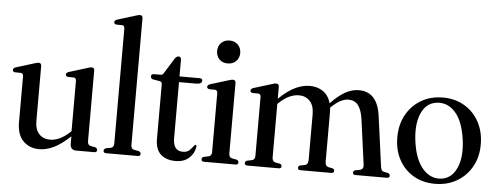

<svg xmlns="http://www.w3.org/2000/svg" viewBox="-49 -866 2607 1005"><g transform="rotate(5 1254.0 -363.0)"><path d="M67 -122V-362.5Q67 -378 54.5 -380L21.5 -380.5Q11 -383.5 11 -392.5Q11 -401.5 25 -406.5L117.5 -435Q134.5 -441 142.5 -441Q157 -441 157 -424.5V-138.5Q157 -91 179 -68Q201 -45 236.5 -45Q260 -45 285.8 -56.5Q311.5 -68 339 -93.5L345 -99.5V-362.5Q345 -378 333.5 -380L300.5 -380.5Q289.5 -383.5 289.5 -392.5Q289.5 -401.5 303.5 -406.5L396 -435Q412.5 -441 421 -441Q435.5 -441 435.5 -424.5V-55Q435.5 -34 451.5 -30.5L476.5 -26Q487 -21.5 487 -12Q487 0 473 0H378.5Q346.5 0 346.5 -33.5V-72Q299.5 -28 260.2 -9.2Q221 9.5 184 9.5Q132.5 9.5 99.8 -23.8Q67 -57 67 -122Z M663.5 -719.5V-55Q663.5 -34 679.5 -30.5L704.5 -26Q715.5 -21.5 715.5 -12Q715.5 0 701 0H535.5Q521 0 521 -12Q521 -21.5 533 -26L557.5 -30.5Q573.5 -34 573.5 -54.5V-657.5Q573.5 -673 561.5 -675L528.5 -675.5Q518 -678.5 518 -687.5Q518 -696.5 531.5 -701.5L624 -730Q641 -736 649 -736Q663.5 -736 663.5 -719.5Z M781 -400.5 745.5 -406.5Q734 -410 734 -421.5Q734 -434 748.5 -434H785Q795.5 -434 802.5 -448.5L848.5 -522.5Q857.5 -537.5 869.5 -537.5Q883 -537.5 883 -521V-434H988.5Q1003.5 -434 1003.5 -422.5Q1003.5 -404 973.5 -404H883V-110Q883 -42.5 934.5 -42.5Q959 -42.5 972 -56.8Q985 -71 995 -84Q1003.5 -87 1003 -73Q996.5 -37 970 -14Q943.5 9 901 9Q850.5 9 822.2 -17.2Q794 -43.5 794 -98V-379.5Q794 -389 791.8 -393.8Q789.5 -398.5 781 -400.5Z M1128 -523.5Q1101 -523.5 1084.2 -540.5Q1067.5 -557.5 1067.5 -583.5Q1067.5 -610 1084.5 -627Q1101.5 -644 1128 -644Q1155 -644 1172 -627Q1189 -610 1189 -583.5Q1189 -557.5 1172 -540.5Q1155 -523.5 1128 -523.5ZM1178 -425V-55Q1178 -34.5 1194 -30.5L1219 -26Q1229.5 -22 1229.5 -12Q1229.5 0 1215.5 0H1049.5Q1035.5 0 1035.5 -12Q1035.5 -21.5 1046 -25.5L1071.5 -30.5Q1087.5 -34.5 1087.5 -54.5V-363Q1087.5 -378 1076 -380.5L1042.5 -381Q1032 -384 1032 -392.5Q1032 -402 1046 -407L1138.5 -435.5Q1155 -441 1163.5 -441Q1178 -441 1178 -425Z M1405.5 -424.5V-362.5Q1452 -407 1491.2 -425.5Q1530.5 -444 1567 -444Q1608 -444 1637.2 -423.5Q1666.5 -403 1678 -362.5Q1720.5 -406.5 1755.2 -425.2Q1790 -444 1825.5 -444Q1922.5 -444 1939.5 -318.5L1975 -56Q1977 -43.5 1980.5 -37.5Q1984 -31.5 1993.5 -29.5L2014 -25.5Q2024.5 -21 2024.5 -12Q2024.5 0 2010.5 0H1845.5Q1831.5 0 1831.5 -12Q1831.5 -20.5 1841.5 -24.5L1866 -29Q1886.5 -34 1883.5 -57L1851 -296.5Q1844 -343 1826 -366.5Q1808 -390 1774.5 -390Q1735.5 -390 1688 -345L1682.5 -339Q1684 -326.5 1684 -313V-55.5Q1684 -33 1702 -28.5L1723 -24.5Q1732.5 -20.5 1732.5 -12Q1732.5 0 1718.5 0H1556.5Q1542.5 0 1542.5 -12Q1542.5 -21 1552.5 -24.5L1577 -29Q1594.5 -33.5 1594.5 -58V-296.5Q1594.5 -343 1572.2 -366.5Q1550 -390 1515 -390Q1490.5 -390 1465 -378.5Q1439.5 -367 1412 -341.5L1405.5 -335V-54.5Q1405.5 -33.5 1421.5 -29L1446.5 -24.5Q1456 -21 1456 -12Q1456 0 1442.5 0H1277.5Q1263 0 1263 -12Q1263 -21 1274 -25.5L1299 -30.5Q1315 -34 1315 -54V-362.5Q1315 -378 1303.5 -380.5L1270 -381Q1259.5 -384 1259.5 -392.5Q1259.5 -402 1273.5 -407L1366 -435.5Q1375.5 -439 1381 -440Q1386.5 -441 1391 -441Q1405.5 -441 1405.5 -424.5Z M2267.5 -444Q2331 -444 2380 -415Q2429 -386 2457 -334.5Q2485 -283 2485 -216Q2485 -150.5 2456.5 -99.5Q2428 -48.5 2378 -19.5Q2328 9.5 2263.5 9.5Q2199.5 9.5 2150.8 -19Q2102 -47.5 2074.2 -98.5Q2046.5 -149.5 2046.5 -216.5Q2046.5 -282.5 2074.5 -333.8Q2102.5 -385 2152.2 -414.5Q2202 -444 2267.5 -444ZM2296.5 -20.5Q2349.5 -28 2375.2 -85.5Q2401 -143 2388.5 -234.5Q2375 -330.5 2333.5 -376Q2292 -421.5 2235 -414Q2180 -406.5 2155.2 -348.2Q2130.5 -290 2143 -199.5Q2156.5 -105.5 2198.5 -59.2Q2240.5 -13 2296.5 -20.5Z"/></g></svg>

Font: Fraunces 144pt S050
Style: Regular
Weight: 400
Version: Version 1.000; ttfautohint (v1.8.3)